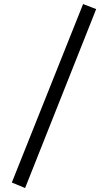

<svg xmlns="http://www.w3.org/2000/svg" viewBox="-20 -860 540 960"><path d="M460.9 -814.5 105.5 80.1 39.1 52.7 395.5 -839.8Z"/></svg>

Font: MotoyaLCedar
Style: W3 mono
Weight: 400
Version: Version 1.01